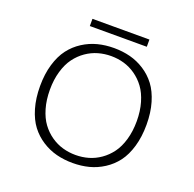

<svg xmlns="http://www.w3.org/2000/svg" viewBox="-143 -970 1135 1126"><g transform="rotate(20 425.0 -407.0)"><path d="M246 -823.5H601.5V-778.5H246ZM425 -706Q478 -706 525.8 -693.8Q573.5 -681.5 616.2 -654Q659 -626.5 689.8 -585.8Q720.5 -545 738.5 -484.2Q756.5 -423.5 756.5 -348Q756.5 -272.5 738.5 -211.2Q720.5 -150 689.8 -109.2Q659 -68.5 616.2 -41Q573.5 -13.5 526 -1.2Q478.5 11 425 11Q371.5 11 323.8 -1.2Q276 -13.5 233 -41Q190 -68.5 159 -109.2Q128 -150 110 -211.2Q92 -272.5 92 -348Q92 -423.5 110 -484.2Q128 -545 159 -585.8Q190 -626.5 233 -654Q276 -681.5 323.8 -693.8Q371.5 -706 425 -706ZM695.5 -348Q695.5 -411 680.2 -463Q665 -515 639 -550.2Q613 -585.5 578.2 -609.8Q543.5 -634 505 -645Q466.5 -656 425 -656Q383.5 -656 344.8 -645Q306 -634 271 -609.8Q236 -585.5 210 -550.2Q184 -515 168.8 -463Q153.5 -411 153.5 -348Q153.5 -284.5 168.8 -232.2Q184 -180 210 -144.8Q236 -109.5 271 -85.2Q306 -61 344.8 -50Q383.5 -39 425 -39Q466.5 -39 505 -50Q543.5 -61 578.2 -85.2Q613 -109.5 639 -144.8Q665 -180 680.2 -232.2Q695.5 -284.5 695.5 -348Z"/></g></svg>

Font: League Mono Wide UltraLight
Style: Regular
Weight: 200
Width: 8
Designer: Tyler Finck
Foundry: The League of Moveable Type / Tyler Finck
Version: Version 2.210